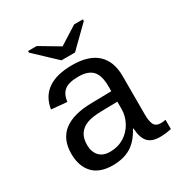

<svg xmlns="http://www.w3.org/2000/svg" viewBox="-168 -842 936 981"><g transform="rotate(-30 300.0 -351.5)"><path d="M537.6 -54.2Q550.3 -54.2 566.4 -57.6V-2.9Q533.2 4.9 498.5 4.9Q449.7 4.9 427.5 -20.8Q405.3 -46.4 402.3 -101.1H399.4Q367.7 -42 324.5 -16.1Q281.2 9.8 217.8 9.8Q140.6 9.8 101.6 -32.2Q62.5 -74.2 62.5 -147.5Q62.5 -317.9 284.2 -320.3L399.4 -322.3V-351.1Q399.4 -415 373.5 -443.1Q347.7 -471.2 291 -471.2Q233.4 -471.2 208 -450.7Q182.6 -430.2 177.7 -387.2L85.9 -395.5Q108.4 -538.1 292.5 -538.1Q390.1 -538.1 439.2 -492.4Q488.3 -446.8 488.3 -360.4V-132.8Q488.3 -93.8 498.5 -74Q508.8 -54.2 537.6 -54.2ZM240.2 -57.1Q287.1 -57.1 323.2 -79.6Q359.4 -102.1 379.4 -139.6Q399.4 -177.2 399.4 -217.3V-260.7L306.6 -258.8Q249 -257.8 218.8 -246.1Q188.5 -234.4 171.6 -210.2Q154.8 -186 154.8 -146Q154.8 -106 176.5 -81.5Q198.2 -57.1 240.2 -57.1ZM337.9 -586.4H257.8L133.8 -703.1V-712.9H184.6L297.9 -645.5H298.8L405.8 -712.9H457V-703.1Z"/></g></svg>

Font: Courier New
Style: Regular
Weight: 400
Designer: Steve Matteson
Foundry: Ascender Corporation
Version: Version 2.00.3